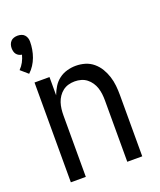

<svg xmlns="http://www.w3.org/2000/svg" viewBox="-141 -852 782 940"><g transform="rotate(-20 250.0 -382.0)"><path d="M64 0V-520H142V-425Q150 -447 162.5 -467Q175 -487 193.5 -501Q212 -515 235 -521.5Q258 -528 281 -528Q306 -528 329.5 -521Q353 -514 372 -498Q391 -482 403.5 -461Q416 -440 423.5 -416.5Q431 -393 433.5 -368.5Q436 -344 436 -320V0H358V-320Q358 -337 356 -353.5Q354 -370 349 -385.5Q344 -401 334.5 -415Q325 -429 312 -439Q299 -449 283 -453.5Q267 -458 250 -458Q233 -458 217 -453.5Q201 -449 188 -439Q175 -429 165.5 -415Q156 -401 151 -385.5Q146 -370 144 -353.5Q142 -337 142 -320V0ZM54 -569 16 -602Q30 -616 39 -633Q48 -650 53 -669Q45 -670 37.5 -674Q30 -678 25 -684.5Q20 -691 18 -699.5Q16 -708 16 -716Q16 -726 19 -735Q22 -744 28.5 -751Q35 -758 44.5 -761Q54 -764 64 -764Q74 -764 83.5 -761Q93 -758 99.5 -751Q106 -744 109 -735Q112 -726 112 -716Q112 -696 108.5 -675.5Q105 -655 98 -636Q91 -617 80 -600Q69 -583 54 -569Z"/></g></svg>

Font: HulyMono
Style: Regular
Weight: 400
Monospace: yes
Designer: Belleve Invis
Foundry: Belleve Invis
Version: Version 33.2.5; ttfautohint (v1.8.4)